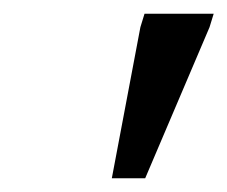

<svg xmlns="http://www.w3.org/2000/svg" viewBox="-20 -718 330 279"><path d="M142.5 -459 184 -678.5 190 -698H290.5L284.5 -678.5L191 -459Z"/></svg>

Font: Newsreader 9pt
Style: Italic
Weight: 400
Italic angle: -17°
Designer: Hugues Gentile
Foundry: Production Type
Version: Version 1.003